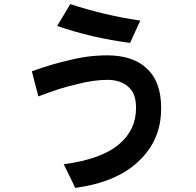

<svg xmlns="http://www.w3.org/2000/svg" viewBox="-20 -764 960 940"><path d="M302 -707 324 -744Q487 -690 667 -663L651 -629Q620 -562 617 -554Q430 -578 260 -637Q268 -649 302 -707ZM319 95Q305 68 292 40Q476 16 563 -58Q646 -128 646 -235Q646 -272 637 -297Q628 -322 607 -340Q570 -373 505 -373Q435 -373 350 -350Q276 -334 168 -292Q156 -340 150 -360L136 -415Q242 -453 318 -469Q410 -493 506 -493Q567 -493 616 -477Q665 -461 697 -430Q769 -366 769 -235Q769 -154 741 -89.5Q713 -25 657 27Q549 129 348 156Q337 131 319 95Z"/></svg>

Font: LINE Seed Sans KR Bold
Style: Regular
Weight: 700
Designer: LINE BX Design & Sandoll Inc & Dalton Maag Ltd
Foundry: Sandoll Inc.
Version: Version 1.000